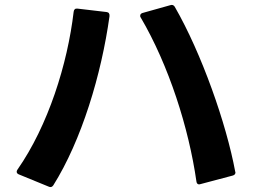

<svg xmlns="http://www.w3.org/2000/svg" viewBox="-20 -746 1040 782"><path d="M791 5 796 4 928 -31C935 -33 939 -37 939 -44C939 -45 938 -46 938 -47C902 -242 801 -529 692 -718C689 -723 685 -726 679 -726L674 -725L560 -693C554 -691 551 -687 551 -682C551 -680 551 -677 553 -675C668 -479 749 -224 780 -7C781 1 785 5 791 5ZM48 -47C48 -42 50 -39 56 -36L178 14C186 18 192 16 197 9C312 -174 393 -442 426 -680C427 -690 423 -696 414 -697L295 -711C286 -712 281 -707 280 -698C255 -485 176 -234 51 -55C49 -52 48 -49 48 -47Z"/></svg>

Font: LINE Seed JP App_OTF Bold
Style: Regular
Weight: 700
Designer: LINE & Fontrix & Fontworks
Version: Version 1.009